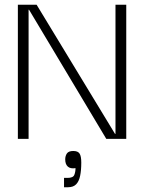

<svg xmlns="http://www.w3.org/2000/svg" viewBox="-20 -583 609 806"><path d="M464.8 -563H510V0H426.2L102 -542H100V0H55V-563H133.8L462.8 -21H464.8ZM248.8 203V163.8H263.2Q286.8 163.8 291.9 151.3Q297 138.8 297 122.8Q275.7 126.2 264.8 116.4Q253.8 106.7 253.8 86Q253.8 71.8 260.8 61.3Q267.8 50.8 287.8 50.8Q307 50.8 314.1 61.8Q321.2 72.8 321.2 99.5Q321.2 132.2 316.3 155.4Q311.5 178.7 299.5 190.8Q287.5 203 265.7 203Z"/></svg>

Font: Darker Grotesque Light
Style: Regular
Weight: 300
Designer: Gabriel Lam
Foundry: TypeRant
Version: Version 1.000;gftools[0.9.28]